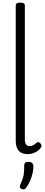

<svg xmlns="http://www.w3.org/2000/svg" viewBox="-20 -1168 344 1476"><path d="M193 17Q147 17 124 -9Q101 -35 101 -84V-1126Q101 -1137 109.5 -1142.5Q118 -1148 135 -1148Q153 -1148 162 -1142.5Q171 -1137 171 -1126V-95Q171 -70 180.5 -57.5Q190 -45 207 -45Q218 -45 227 -48Q236 -51 244 -57Q252 -63 261 -71Q268 -77 276 -75.5Q284 -74 291 -65Q296 -59 298.5 -50.5Q301 -42 296 -35Q285 -19 268 -7Q251 5 231.5 11Q212 17 193 17ZM146 285Q135 280 133 273Q131 266 136 252Q149 223 155.5 202.5Q162 182 164 159Q166 136 166 104Q166 90 173.5 83Q181 76 198 76Q217 76 227 85.5Q237 95 237 110Q237 136 230.5 164Q224 192 212.5 219Q201 246 185 270Q177 283 168.5 286.5Q160 290 146 285Z"/></svg>

Font: Playwrite CL Light
Style: Regular
Weight: 300
Designer: Veronika Burian, José Scaglione
Foundry: TypeTogether
Version: Version 1.002